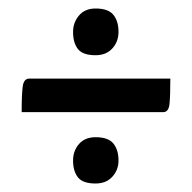

<svg xmlns="http://www.w3.org/2000/svg" viewBox="-20 -506 452 452"><path d="M31 -242Q31 -284 33.5 -302.5Q36 -321 49 -321H381Q381 -280 379 -261Q377 -242 364 -242ZM205 -74Q175 -74 163.5 -88.5Q152 -103 152 -128Q152 -151 166 -167Q180 -183 205 -183Q235 -183 247 -168Q259 -153 259 -128Q259 -106 244.5 -90Q230 -74 205 -74ZM205 -376Q175 -376 163.5 -390.5Q152 -405 152 -431Q152 -453 166 -469.5Q180 -486 205 -486Q235 -486 247 -471Q259 -456 259 -431Q259 -408 244.5 -392Q230 -376 205 -376Z"/></svg>

Font: Yanone Kaffeesatz ExtraLight Medium
Style: Regular
Weight: 500
Version: Version 2.003